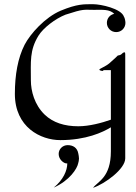

<svg xmlns="http://www.w3.org/2000/svg" viewBox="-20 -667 647 914"><path d="M353 64.9C348.1 35.6 327.1 23.9 302.2 23.9C277.8 23.9 259.3 43 259.3 65.9C259.3 92.8 284.2 110.8 295.9 110.8H300.3C300.3 145 281.2 189 235.8 226.1C312 191.9 347.2 135.7 352.1 110.8C354 104 356 95.7 356 87.9C356 78.6 354 71.8 353 64.9ZM569.8 -587.9C557.1 -626 460 -647 423.8 -647C378.9 -647 348.1 -648.9 269 -616.2C194.8 -585 124 -505.9 97.2 -454.1C64.9 -391.1 50.8 -310.1 50.8 -220.2C50.8 -61 173.8 0 267.1 0C389.2 0 469.2 -37.1 507.8 -61V53.2C507.8 179.2 444.8 196.8 422.9 227.1C480 208 576.2 137.2 576.2 86.9V-394C576.2 -405.8 577.1 -418 573.2 -418C566.9 -418 562 -413.1 557.1 -408.2C551.8 -403.8 541 -402.8 541 -402.8C541 -402.8 520 -381.8 500 -365.2C481.9 -350.1 453.1 -339.8 453.1 -335.9C452.1 -332 463.9 -329.1 466.8 -329.1C471.2 -329.1 473.1 -333 473.1 -333H507.8V-97.2C464.8 -82 404.8 -65.9 353 -65.9C287.1 -65.9 232.9 -83 192.9 -121.1C144 -168 127 -233.9 127 -284.2C127 -374 120.1 -426.8 163.1 -497.1C186 -534.2 243.2 -578.1 292 -597.2C379.9 -626 377.9 -620.1 426.8 -620.1C465.8 -620.1 502 -624 523.9 -601.1C503.9 -597.2 488.8 -580.1 488.8 -558.1C488.8 -534.2 507.8 -514.2 533.2 -514.2C558.1 -514.2 577.1 -534.2 577.1 -558.1C577.1 -565.9 574.2 -582 569.8 -587.9Z"/></svg>

Font: Pierce
Style: Roman
Weight: 500
Version: Version 0.2.0